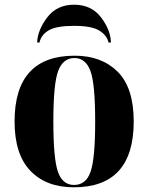

<svg xmlns="http://www.w3.org/2000/svg" viewBox="-20 -787 631 817"><path d="M294 10Q549 10 549 -270Q549 -414 480.5 -482Q412 -550 298 -550Q42 -550 42 -270Q42 -130 109.5 -60Q177 10 294 10ZM295 0Q246 0 226.5 -56Q207 -112 207 -270Q207 -430 227.5 -485Q248 -540 297 -540Q344 -540 364.5 -486Q385 -432 385 -270Q385 -113 365.5 -56.5Q346 0 295 0ZM138 -606H148Q155 -639 187.5 -658Q220 -677 295 -677Q369 -677 401.5 -657.5Q434 -638 442 -606H452Q451 -659 410 -713Q369 -767 295 -767Q222 -767 181 -713Q140 -659 138 -606Z"/></svg>

Font: Noto Serif Display SemiCondensed Extra
Style: Regular
Weight: 800
Width: 4
Designer: Monotype Design Team
Foundry: Monotype Imaging Inc.
Version: Version 1.900